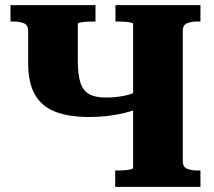

<svg xmlns="http://www.w3.org/2000/svg" viewBox="-20 -730 834 750"><path d="M430 0V-64H440Q453 -64 467 -65Q481 -66 490.5 -68.5Q500 -71 500 -74V-636Q500 -640 490.5 -642Q481 -644 467 -645Q453 -646 440 -646H431V-710H763V-646H753Q727 -646 710.5 -639Q694 -632 694 -610V-100Q694 -78 710.5 -71Q727 -64 753 -64H763V0ZM328 -273Q249 -273 196 -293.5Q143 -314 116.5 -360.5Q90 -407 90 -482V-610Q90 -632 73.5 -639Q57 -646 31 -646H21V-710H353V-646H344Q331 -646 317 -645Q303 -644 293.5 -642Q284 -640 284 -636V-492Q284 -439 294 -407.5Q304 -376 328 -362.5Q352 -349 393 -349Q431 -349 466 -356Q501 -363 534 -382V-312Q496 -294 442 -283.5Q388 -273 328 -273Z"/></svg>

Font: Roboto Serif 36pt
Style: Bold
Weight: 700
Version: Version 1.008